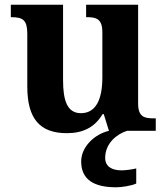

<svg xmlns="http://www.w3.org/2000/svg" viewBox="-20 -556 707 816"><path d="M264 10C332 10 382 -14 416 -71H421L443 0C382 14 325 68 325 130C325 206 377 240 474 240C495 240 538 234 559 224V160C535 165 514 168 496 168C456 168 427 152 427 115C427 52 478 13 520 0H642V-53H634C595 -53 567 -58 567 -116V-536H346V-483H349C388 -483 415 -477 415 -419V-227C415 -134 388 -75 324 -75C265 -75 248 -130 248 -216V-536H26V-483H29C78 -483 96 -470 96 -412V-188C96 -53 148 10 264 10Z"/></svg>

Font: Noto Serif Telugu
Style: Bold
Weight: 700
Designer: Jelle Bosma - Monotype Design Team
Foundry: Monotype Imaging Inc.
Version: Version 2.005